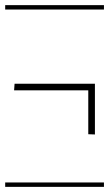

<svg xmlns="http://www.w3.org/2000/svg" viewBox="-29 -728 425 748"><path d="M-8.8 -708H376V-690.9H-8.8ZM-8.8 -17.1H376V0H-8.8ZM340.8 -401.9V-204.1L314.9 -205.1V-376H25.9L27.8 -401.9Z"/></svg>

Font: FoglihtenFr01
Style: Regular
Weight: 500
Version: Version 0.68